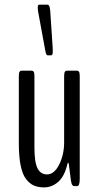

<svg xmlns="http://www.w3.org/2000/svg" viewBox="-20 -792 409 817"><path d="M182.6 -556.6Q176.3 -556.6 172.9 -575.7L142.6 -740.2Q140.6 -752 140.6 -758.3Q140.6 -772 145.5 -772H181.6Q187 -772 189.7 -766.4Q192.4 -760.7 193.8 -745.1L204.1 -589.4Q204.6 -582.5 204.6 -572.3Q204.6 -556.6 197.3 -556.6ZM167.5 5.4Q143.1 5.4 125 -2.2Q106.9 -9.8 91.6 -29.1Q76.2 -48.3 68.1 -86.7Q60.1 -125 60.1 -182.1V-466.8Q60.1 -481.4 63 -486.3Q65.9 -491.2 71.8 -491.2H114.3Q120.6 -491.2 123.5 -486.3Q126.5 -481.4 126.5 -466.8V-164.6Q126.5 -101.1 139.9 -75.4Q153.3 -49.8 179.7 -49.8Q210.9 -49.8 231.9 -92Q252.9 -134.3 252.9 -186V-466.8Q252.9 -481.4 255.9 -486.3Q258.8 -491.2 265.1 -491.2H307.1Q313.5 -491.2 316.4 -486.3Q319.3 -481.4 319.3 -466.8V-30.8Q319.3 0 308.1 0H298.3Q291.5 0 287.8 -4.4Q284.2 -8.8 281.7 -24.4L272.9 -93.3Q272 -99.6 269.5 -99.6Q268.6 -99.6 266.6 -92.8Q253.9 -40.5 227.1 -17.6Q200.2 5.4 167.5 5.4Z"/></svg>

Font: BenchNine
Style: Regular
Weight: 400
Designer: Vernon Adams
Foundry: Vernon Adams
Version: Version 1 ; ttfautohint (v0.92.18-e454-dirty) -l 8 -r 50 -G 